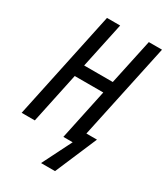

<svg xmlns="http://www.w3.org/2000/svg" viewBox="-220 -809 954 1098"><g transform="rotate(30 257.5 -260.5)"><path d="M239.3 193.4 336.4 0H274.9L345.7 -334H157.2L86.4 0H-0.5L150.9 -713.9H237.8L173.8 -413.1H362.8L427.2 -713.9H514.2L379.4 -82.5H449.2L331.5 193.4Z"/></g></svg>

Font: Open Sans Condensed Medium
Style: Italic
Weight: 500
Width: 3
Italic angle: -12°
Designer: Monotype Design Team
Foundry: Monotype Imaging Inc.
Version: Version 3.000